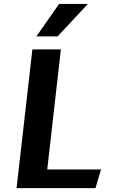

<svg xmlns="http://www.w3.org/2000/svg" viewBox="-20 -970 601 990"><path d="M65.4 0 147 -715.3H293.9L223.6 -96.2H501L472.2 0ZM167.5 -782.2 284.7 -949.7H433.1L276.9 -782.2Z"/></svg>

Font: Proza Libre
Style: SemiBold Italic
Weight: 600
Designer: Jasper de Waard
Foundry: Jasper de Waard
Version: Version 1.000; ttfautohint (v1.4.1.8-43bc)